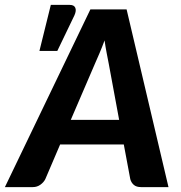

<svg xmlns="http://www.w3.org/2000/svg" viewBox="-63 -764 740 784"><path d="M0 0ZM625 0H513Q494 0 483.5 -9Q473 -18 469 -32.5L442.5 -174H182.5L122 -32.5Q115.5 -19.5 102 -9.8Q88.5 0 71 0H-43L306 -725.5H454ZM226 -274.5H423.5L381 -504Q377.5 -522 372.8 -546.2Q368 -570.5 364 -599Q353.5 -570.5 343 -546Q332.5 -521.5 324.5 -503.5ZM98 -556 144.5 -744H222Q239.5 -744 244.5 -732.2Q249.5 -720.5 241 -701.5L171 -556Z"/></svg>

Font: Lato Heavy
Style: Italic
Weight: 800
Italic angle: -7°
Designer: Lukasz Dziedzic
Foundry: tyPoland Lukasz Dziedzic
Version: Version 2.007; 2014-02-27